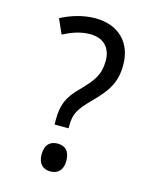

<svg xmlns="http://www.w3.org/2000/svg" viewBox="-112 -798 706 885"><g transform="rotate(15 241.5 -356.0)"><path d="M177 -202H244V-215C244 -271 259 -297 317 -355C377 -416 412 -462 412 -548C412 -657 343 -724 232 -724C173 -724 116 -705 70 -681L101 -611C140 -631 181 -647 229 -647C293 -647 329 -608 329 -547C329 -480 304 -448 249 -391C194 -337 177 -297 177 -224ZM155 -54C155 -9 179 12 214 12C247 12 273 -8 273 -54C273 -103 248 -121 214 -121C179 -121 155 -101 155 -54Z"/></g></svg>

Font: Noto Sans Gurmukhi SemiCondensed
Style: Regular
Weight: 400
Width: 4
Designer: Jelle Bosma - Monotype Design Team
Foundry: Monotype Imaging Inc.
Version: Version 2.004